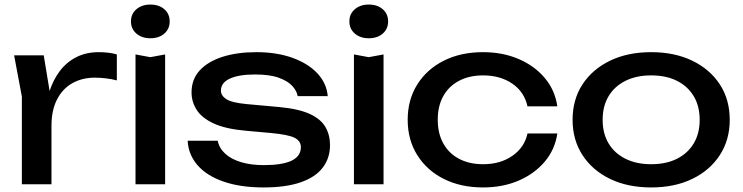

<svg xmlns="http://www.w3.org/2000/svg" viewBox="-20 -809 3261 843"><path d="M42 -566H172L206 -360V0H76V-385ZM493 -570V-456Q471 -462 445 -465Q419 -468 396 -468Q341 -468 298 -444Q255 -420 230.5 -372.5Q206 -325 206 -256L176 -293Q180 -353 196.5 -405.5Q213 -458 242.5 -497Q272 -536 315 -558Q358 -580 415 -580Q435 -580 456 -577.5Q477 -575 493 -570Z M575 -570 640 -558 705 -570V0H575ZM640 -641Q603 -641 579 -661.5Q555 -682 555 -715Q555 -748 579 -768.5Q603 -789 640 -789Q678 -789 701.5 -768.5Q725 -748 725 -715Q725 -682 701.5 -661.5Q678 -641 640 -641Z M1429 -172Q1429 -115 1397 -73Q1365 -31 1300 -8.5Q1235 14 1137 14Q1036 14 962 -11.5Q888 -37 847.5 -83.5Q807 -130 804 -191H936Q942 -159 968.5 -134.5Q995 -110 1038.5 -97Q1082 -84 1138 -84Q1219 -84 1260 -103.5Q1301 -123 1301 -163Q1301 -190 1273.5 -204Q1246 -218 1170 -225L1059 -235Q969 -243 917 -267.5Q865 -292 843 -327.5Q821 -363 821 -403Q821 -461 857 -500Q893 -539 957 -559.5Q1021 -580 1106 -580Q1194 -580 1263 -555.5Q1332 -531 1373 -487.5Q1414 -444 1419 -387H1287Q1283 -410 1263.5 -431.5Q1244 -453 1204.5 -467.5Q1165 -482 1099 -482Q1029 -482 989.5 -464Q950 -446 950 -411Q950 -389 974 -373.5Q998 -358 1063 -352L1206 -339Q1292 -331 1340.5 -308.5Q1389 -286 1409 -251Q1429 -216 1429 -172Z M1534 -570 1599 -558 1664 -570V0H1534ZM1599 -641Q1562 -641 1538 -661.5Q1514 -682 1514 -715Q1514 -748 1538 -768.5Q1562 -789 1599 -789Q1637 -789 1660.5 -768.5Q1684 -748 1684 -715Q1684 -682 1660.5 -661.5Q1637 -641 1599 -641Z M2427 -223Q2417 -153 2372 -99.5Q2327 -46 2257 -16Q2187 14 2101 14Q2003 14 1928.5 -23.5Q1854 -61 1812 -128Q1770 -195 1770 -283Q1770 -371 1812 -438Q1854 -505 1928.5 -542.5Q2003 -580 2101 -580Q2187 -580 2257 -550Q2327 -520 2372 -466.5Q2417 -413 2427 -342H2296Q2282 -406 2229 -442Q2176 -478 2101 -478Q2041 -478 1996 -454.5Q1951 -431 1926.5 -387.5Q1902 -344 1902 -283Q1902 -223 1926.5 -179Q1951 -135 1996 -111.5Q2041 -88 2101 -88Q2177 -88 2230 -125Q2283 -162 2296 -223Z M2839 14Q2736 14 2658.5 -23.5Q2581 -61 2537.5 -128Q2494 -195 2494 -283Q2494 -372 2537.5 -438.5Q2581 -505 2658.5 -542.5Q2736 -580 2839 -580Q2942 -580 3019.5 -542.5Q3097 -505 3140.5 -438.5Q3184 -372 3184 -283Q3184 -195 3140.5 -128Q3097 -61 3019.5 -23.5Q2942 14 2839 14ZM2839 -88Q2905 -88 2952.5 -112Q3000 -136 3026 -179.5Q3052 -223 3052 -283Q3052 -343 3026 -386.5Q3000 -430 2952.5 -454Q2905 -478 2839 -478Q2774 -478 2726 -454Q2678 -430 2652 -386.5Q2626 -343 2626 -283Q2626 -223 2652 -179.5Q2678 -136 2726 -112Q2774 -88 2839 -88Z"/></svg>

Font: Unbounded
Style: Regular
Weight: 400
Designer: Luke Prowse, Jean-Baptiste Morizot, Fátima Lázaro, Florian Runge
Foundry: NaN
Version: Version 1.701;gftools[0.9.28.dev5+ged2979d]